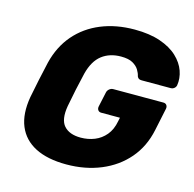

<svg xmlns="http://www.w3.org/2000/svg" viewBox="-105 -817 942 934"><g transform="rotate(15 366.0 -350.0)"><path d="M308 10Q213 10 151.5 -21.5Q90 -53 65 -113.5Q40 -174 55 -261Q63 -304 73.5 -352.5Q84 -401 94 -445Q115 -530 166 -589Q217 -648 292.5 -679Q368 -710 461 -710Q536 -710 590 -691.5Q644 -673 677 -642Q710 -611 723 -574Q736 -537 730 -501Q728 -492 720.5 -486Q713 -480 703 -480H557Q547 -480 542 -483.5Q537 -487 534 -494Q531 -509 521 -525.5Q511 -542 490 -554Q469 -566 431 -566Q374 -566 335 -536Q296 -506 279 -440Q269 -398 259.5 -354Q250 -310 242 -266Q230 -196 257.5 -165Q285 -134 342 -134Q379 -134 411.5 -147Q444 -160 467 -187.5Q490 -215 498 -258L502 -277H408Q397 -277 391.5 -284.5Q386 -292 388 -303L404 -377Q406 -388 415 -395.5Q424 -403 435 -403H687Q698 -403 703.5 -395.5Q709 -388 707 -377L683 -263Q665 -177 612.5 -116Q560 -55 481.5 -22.5Q403 10 308 10Z"/></g></svg>

Font: Rubik Light
Style: Bold Italic
Weight: 700
Italic angle: -12°
Version: Version 2.104